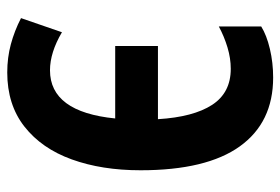

<svg xmlns="http://www.w3.org/2000/svg" viewBox="-142 -622 774 530"><g transform="rotate(-90 245.0 -357.0)"><path d="M296 10Q172 10 106 -82Q40 -174 40 -356Q40 -463 70 -546Q100 -629 160.5 -676.5Q221 -724 310 -724Q351 -724 388 -714Q425 -704 460 -686L421 -573Q365 -606 316 -606Q201 -606 183 -426H383V-308H181Q187 -210 220.5 -158.5Q254 -107 320 -107Q349 -107 379 -116Q409 -125 437 -140V-23Q413 -8 375 1Q337 10 296 10Z"/></g></svg>

Font: Noto Sans ExtraCondensed
Style: Bold
Weight: 700
Width: 2
Designer: Monotype Design Team
Foundry: Monotype Imaging Inc.
Version: Version 2.013; ttfautohint (v1.8.4.7-5d5b)